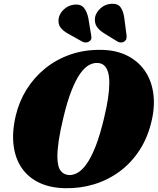

<svg xmlns="http://www.w3.org/2000/svg" viewBox="-20 -976 829 1009"><path d="M509 -714Q586.5 -713.5 644.2 -685.8Q702 -658 737.8 -608.8Q773.5 -559.5 784.5 -493Q795.5 -426.5 778.5 -348Q758.5 -256.5 714.2 -188.2Q670 -120 608.5 -74.8Q547 -29.5 474.2 -7.5Q401.5 14.5 324 13Q246 12 188 -15Q130 -42 95.2 -91.8Q60.5 -141.5 51.5 -211.2Q42.5 -281 62.5 -367Q80 -442 119.5 -505.5Q159 -569 217.2 -616.2Q275.5 -663.5 349.2 -689.2Q423 -715 509 -714ZM344.5 -56Q365 -55.5 388 -68.2Q411 -81 434.8 -114Q458.5 -147 482 -206Q505.5 -265 527 -356Q541.5 -416 548 -461.2Q554.5 -506.5 554.5 -540Q554.5 -577 547 -599.5Q539.5 -622 526.2 -633Q513 -644 494.5 -645Q471.5 -647 447.8 -634Q424 -621 401 -588.5Q378 -556 355.8 -500Q333.5 -444 313.5 -359.5Q296.5 -290 289 -239.2Q281.5 -188.5 281.5 -153.5Q282 -100 298.8 -78.5Q315.5 -57 344.5 -56ZM444.5 -879 459 -791.5Q461 -782 460 -774Q459 -766 450 -759Q442 -753 431.8 -752.8Q421.5 -752.5 413 -757L341.5 -797Q311.5 -813 298 -831.5Q284.5 -850 288 -877.5Q292 -904 314.8 -925.8Q337.5 -947.5 369 -951.5Q404 -955.5 420.8 -935.2Q437.5 -915 444.5 -879ZM633.5 -879 645 -790.5Q646 -780.5 644.2 -772.5Q642.5 -764.5 633.5 -758Q625.5 -752.5 615 -752.8Q604.5 -753 597 -758L528 -800.5Q499.5 -818 487.5 -837.8Q475.5 -857.5 479.5 -885.5Q485 -911.5 508.8 -932.8Q532.5 -954 564.5 -956Q599 -958.5 614 -937.2Q629 -916 633.5 -879Z"/></svg>

Font: Fraunces
Style: Italic
Weight: 900
Italic angle: -16°
Version: Version 1.000;[0bf87f6ff]